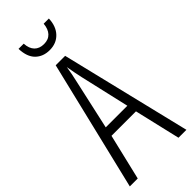

<svg xmlns="http://www.w3.org/2000/svg" viewBox="-289 -951 993 993"><g transform="rotate(-45 207.0 -455.0)"><path d="M356 0 297 -252H118L58 0H0L172 -714H241L414 0ZM224 -574Q218 -600 214 -622Q210 -644 206 -667Q200 -624 188 -574L128 -304H286ZM318 -910Q316 -855 285.5 -823Q255 -791 206 -791Q158 -791 128 -820.5Q98 -850 96 -910H134Q136 -873 155 -853.5Q174 -834 207 -834Q240 -834 258.5 -854Q277 -874 280 -910Z"/></g></svg>

Font: Noto Sans Sinhala UI ExtraCondensed Light
Style: Regular
Weight: 300
Width: 2
Designer: Jelle Bosma - Monotype Design Team
Foundry: Monotype Imaging Inc.
Version: Version 2.006; ttfautohint (v1.8.4.7-5d5b)